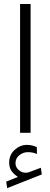

<svg xmlns="http://www.w3.org/2000/svg" viewBox="-20 -678 257 980"><path d="M71.8 225.1Q53.7 213.9 40.3 196.8Q26.9 179.7 26.9 151.9Q26.9 111.8 54.9 86.7Q83 61.5 117.7 61.5Q143.6 61.5 168 72.8L168.5 107.9Q156.2 102.5 144.8 100.6Q133.3 98.6 122.1 98.6Q98.1 98.6 78.6 114.3Q59.1 129.9 59.1 155.3Q59.1 176.3 77.4 191.4Q95.7 206.5 119.1 203.1Q121.6 203.1 124 202.1Q126.5 201.2 128.4 200.7L188.5 178.2L193.4 212.4L16.6 282.2L11.7 249ZM136.2 -657.7V0H82.5V-657.7Z"/></svg>

Font: Vazirmatn FD NL ExtraLight
Style: Regular
Weight: 200
Designer: Saber Rastikerdar
Foundry: Saber Rastikerdar
Version: Version 33.003